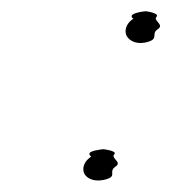

<svg xmlns="http://www.w3.org/2000/svg" viewBox="-20 -572 304 341"><path d="M137 -290C130 -284 125 -273 130 -263C136 -253 151 -248 170 -254C188 -260 172 -267 185 -276C198 -284 176 -291 183 -298C189 -304 164 -307 164 -307C161 -307 136 -304 139 -298C139 -296 141 -295 142 -294C141 -293 139 -292 137 -290ZM212 -535C205 -529 200 -518 205 -508C211 -498 225 -492 244 -498C262 -504 248 -512 260 -520C273 -528 251 -536 258 -542C264 -549 239 -552 239 -552C236 -552 211 -549 214 -542C214 -540 216 -540 217 -539C216 -538 214 -537 212 -535ZM239 -552Z"/></svg>

Font: bitstorm
Style: obl
Weight: 400
Version: Version 0.2